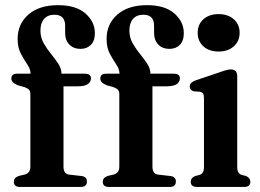

<svg xmlns="http://www.w3.org/2000/svg" viewBox="-20 -742 1032 762"><path d="M232 -81Q232 -51.5 254.5 -49L303 -43.5Q325 -41 325 -21.5Q325 0 300 0H59.5Q35 0 35 -20.5Q35 -37.5 55.5 -44L77.5 -49Q100.5 -55 100.5 -80.5V-369Q100.5 -379 95.8 -385Q91 -391 78 -396L51 -403.5Q25 -414 25 -430Q25 -449.5 48 -449.5H101.5Q101 -468 88.2 -486.5Q75.5 -505 62.8 -529Q50 -553 50 -587.5Q50 -647 92.8 -684.2Q135.5 -721.5 210.5 -721.5Q282 -721.5 319.2 -688.5Q356.5 -655.5 356.5 -610.5Q356.5 -579.5 340.5 -563.8Q324.5 -548 299.5 -548Q272 -548 255.2 -565.2Q238.5 -582.5 238.5 -611.5V-640Q238.5 -683.5 196 -683.5Q169.5 -683.5 155 -667Q140.5 -650.5 140.5 -620.5Q140.5 -593.5 153.2 -570.8Q166 -548 182.5 -528Q199 -508 211.5 -488.8Q224 -469.5 224 -449.5H316.5Q341 -449.5 341 -431Q341 -417 328.5 -408.2Q316 -399.5 289 -399.5H232ZM585 -81Q585 -51.5 607.5 -49L656 -43.5Q678 -41 678 -21.5Q678 0 653 0H412.5Q388 0 388 -20.5Q388 -37.5 408.5 -44L430.5 -49Q453.5 -55 453.5 -80.5V-369Q453.5 -379 448.8 -385Q444 -391 431 -396L404 -403.5Q378 -414 378 -430Q378 -449.5 401 -449.5H454.5Q454 -468 441.2 -486.5Q428.5 -505 415.8 -529Q403 -553 403 -587.5Q403 -647 445.8 -684.2Q488.5 -721.5 563.5 -721.5Q635 -721.5 672.2 -688.5Q709.5 -655.5 709.5 -610.5Q709.5 -579.5 693.5 -563.8Q677.5 -548 652.5 -548Q625 -548 608.2 -565.2Q591.5 -582.5 591.5 -611.5V-640Q591.5 -683.5 549 -683.5Q522.5 -683.5 508 -667Q493.5 -650.5 493.5 -620.5Q493.5 -593.5 506.2 -570.8Q519 -548 535.5 -528Q552 -508 564.5 -488.8Q577 -469.5 577 -449.5H669.5Q694 -449.5 694 -431Q694 -417 681.5 -408.2Q669 -399.5 642 -399.5H585ZM847.5 -537.5Q809.5 -537.5 787 -558.2Q764.5 -579 764.5 -612Q764.5 -645 787.2 -665.5Q810 -686 847.5 -686Q885 -686 908 -665.5Q931 -645 931 -612Q931 -579 908 -558.2Q885 -537.5 847.5 -537.5ZM921.5 -439.5V-81Q921.5 -65.5 925.8 -58.2Q930 -51 938.5 -48L956.5 -43.5Q973.5 -35.5 973.5 -21Q973.5 0 948.5 0H762Q737 0 737 -21Q737 -35.5 753.5 -43L772.5 -48Q781 -51 785.2 -58Q789.5 -65 789.5 -81V-352.5Q789.5 -365.5 785.8 -370.8Q782 -376 774 -378L748.5 -379.5Q733 -385 733 -399Q733 -414 755 -422.5L852.5 -455.5Q882.5 -466.5 896 -466.5Q921.5 -466.5 921.5 -439.5Z"/></svg>

Font: Fraunces 72pt Soft SemiBold
Style: Regular
Weight: 600
Version: Version 1.000;[b76b70a41]